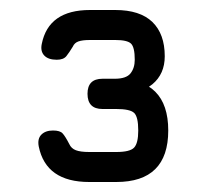

<svg xmlns="http://www.w3.org/2000/svg" viewBox="-20 -674 410 384"><path d="M158.5 -310Q72 -310 57.5 -381Q54.5 -396.5 62.8 -404.8Q71 -413 86 -413Q100 -413 105.2 -407.2Q110.5 -401.5 118.5 -386Q122.5 -377 131.8 -373.5Q141 -370 158.5 -370H212.5Q240 -370 248.2 -378.8Q256.5 -387.5 256.5 -413Q256.5 -440.5 248.2 -448.2Q240 -456 212.5 -456H185Q155 -456 155 -486.5Q155 -516.5 185 -516.5H212.5Q316.5 -516.5 316.5 -413Q316.5 -310 212.5 -310ZM209.5 -483.5V-516.5Q232.5 -516.5 241 -527.2Q249.5 -538 249.5 -554.5Q249.5 -579.5 242 -586.8Q234.5 -594 210.5 -594H160Q145 -594 137 -591.2Q129 -588.5 125.5 -580.5Q118.5 -569 112.8 -561.8Q107 -554.5 93.5 -554.5Q76.5 -554.5 68.5 -563Q60.5 -571.5 63.5 -586Q77 -654 160 -654H210.5Q260 -654 284.8 -630Q309.5 -606 309.5 -561.5Q309.5 -526 284.8 -505.5Q260 -485 209.5 -483.5Z"/></svg>

Font: Jura Light Medium
Style: Regular
Weight: 500
Version: Version 5.106